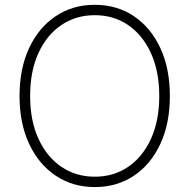

<svg xmlns="http://www.w3.org/2000/svg" viewBox="-20 -757 776 787"><path d="M368.7 9.8Q277.8 9.8 208.3 -36.9Q138.7 -83.5 99.4 -167.5Q60.1 -251.5 60.1 -363.3Q60.1 -476.1 99.4 -560.1Q138.7 -644 208.3 -690.7Q277.8 -737.3 368.7 -737.3Q459.5 -737.3 528.8 -690.7Q598.1 -644 637.2 -560.1Q676.3 -476.1 676.3 -363.3Q676.3 -251 637.2 -167Q598.1 -83 528.8 -36.6Q459.5 9.8 368.7 9.8ZM368.7 -32.7Q445.8 -32.7 505.4 -73.2Q564.9 -113.8 598.9 -188.2Q632.8 -262.7 632.8 -363.3Q632.8 -464.4 598.9 -538.8Q564.9 -613.3 505.4 -654.1Q445.8 -694.8 368.7 -694.8Q291.5 -694.8 231.7 -654.5Q171.9 -614.3 137.7 -539.8Q103.5 -465.3 103.5 -363.3Q103.5 -262.7 137.5 -188.5Q171.4 -114.3 231.2 -73.5Q291 -32.7 368.7 -32.7Z"/></svg>

Font: Inter Tight ExtraLight
Style: Regular
Weight: 250
Designer: Rasmus Andersson
Foundry: rsms
Version: Version 3.004